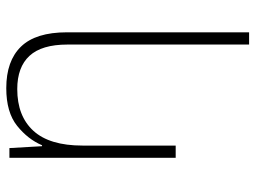

<svg xmlns="http://www.w3.org/2000/svg" viewBox="-121 -459 814 612"><g transform="rotate(-90 286.0 -153.0)"><path d="M450 234V-345Q450 -427 414 -466Q378 -505 308 -505Q222 -505 175 -453.5Q128 -402 128 -297V0H89V-530H120L126 -426H129Q148 -471 191 -505.5Q234 -540 311 -540Q398 -540 443.5 -493Q489 -446 489 -347V234Z"/></g></svg>

Font: Noto Sans ExtraLight
Style: Regular
Weight: 200
Designer: Monotype Design Team
Foundry: Monotype Imaging Inc.
Version: Version 2.007